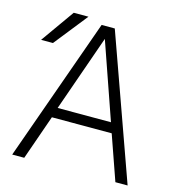

<svg xmlns="http://www.w3.org/2000/svg" viewBox="-111 -850 876 948"><g transform="rotate(15 327.0 -376.5)"><path d="M484.4 -227.5H178.7L98.6 1H37.1L297.9 -731.4H365.2L627 1H564.5ZM149.4 -753.9H224.6L88.9 -583H28.3ZM331.1 -668.9 194.3 -279.3H466.8Z"/></g></svg>

Font: Gen Shin Gothic Light
Style: Regular
Weight: 200
Designer: [Source Han Sans]
Ryoko NISHIZUKA  (kana & ideographs); Paul D. Hunt (Latin, Greek & Cyrillic); Wenlong ZHANG  (bopomofo
Version: Version 1.002.20150607